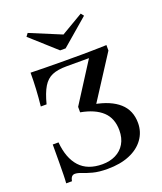

<svg xmlns="http://www.w3.org/2000/svg" viewBox="-142 -854 809 957"><g transform="rotate(-20 262.5 -375.5)"><path d="M262.9 11.3Q216.1 11.3 185.1 2.8Q154 -5.6 134.3 -13.7Q114.5 -21.8 100 -21.8Q90.3 -21.8 83.9 -15.3Q77.4 -8.9 74.2 8.1H43.5Q45.2 -10.5 45.6 -35.1Q46 -59.7 46.4 -98.4Q46.8 -137.1 46.8 -196.8H77.4Q84.7 -111.3 126.6 -65.3Q168.5 -19.4 246.8 -19.4Q286.3 -19.4 317.3 -34.7Q348.4 -50 365.7 -79.4Q383.1 -108.9 383.1 -150Q383.1 -213.7 344 -250.4Q304.8 -287.1 229.8 -300.8V-329.8L363.7 -539.5H244.4Q197.6 -539.5 168.1 -527Q138.7 -514.5 119.8 -483.1Q100.8 -451.6 86.3 -395.2H55.6Q60.5 -440.3 62.9 -483.9Q65.3 -527.4 65.3 -571Q96.8 -570.2 139.9 -569.4Q183.1 -568.5 243.5 -568.5H291.1Q317.7 -568.5 340.3 -568.5Q362.9 -568.5 383.9 -569Q404.8 -569.4 425.4 -569.8Q446 -570.2 467.7 -571V-541.9L312.1 -300.8L307.3 -315.3Q392.7 -300 437.9 -259.7Q483.1 -219.4 483.1 -152.4Q483.1 -104.8 456 -67.3Q429 -29.8 379.8 -9.3Q330.6 11.3 262.9 11.3ZM400.8 -762.1 412.9 -746.8 271 -625H241.9L107.3 -746L119.4 -762.1L313.7 -681.5L255.6 -676.6Z"/></g></svg>

Font: Playfair 5pt SemiExpanded Light Medium
Style: Regular
Weight: 500
Version: Version 2.203